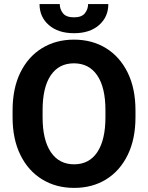

<svg xmlns="http://www.w3.org/2000/svg" viewBox="-20 -916 729 946"><path d="M647.5 -372.1V-338.4Q647.5 -230.5 609.1 -152.3Q570.8 -74.2 502.9 -32.2Q435.1 9.8 345.2 9.8Q256.3 9.8 187.7 -32.2Q119.1 -74.2 80.6 -152.3Q42 -230.5 42 -338.4V-372.1Q42 -480.5 80.3 -558.6Q118.7 -636.7 187 -678.7Q255.4 -720.7 344.2 -720.7Q434.1 -720.7 502.2 -678.7Q570.3 -636.7 608.9 -558.6Q647.5 -480.5 647.5 -372.1ZM499.5 -338.4V-373Q499.5 -485.4 459 -544.7Q418.5 -604 344.2 -604Q270 -604 230 -544.7Q189.9 -485.4 189.9 -373V-338.4Q189.9 -226.6 230.5 -166.5Q271 -106.4 345.2 -106.4Q419.4 -106.4 459.5 -166.5Q499.5 -226.6 499.5 -338.4ZM414.1 -896H513.7Q513.7 -832.5 468 -792.5Q422.4 -752.4 344.7 -752.4Q266.6 -752.4 220.7 -792.5Q174.8 -832.5 174.8 -896H274.4Q274.4 -870.6 290.3 -850.6Q306.2 -830.6 344.7 -830.6Q382.3 -830.6 398.2 -850.6Q414.1 -870.6 414.1 -896Z"/></svg>

Font: Vazirmatn UI
Style: Bold
Weight: 700
Designer: Saber Rastikerdar
Foundry: Saber Rastikerdar
Version: Version 33.003